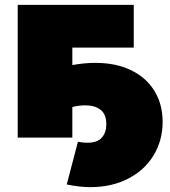

<svg xmlns="http://www.w3.org/2000/svg" viewBox="-20 -567 699 791"><path d="M373 -308Q458 -308 520.5 -277.5Q583 -247 616.5 -192Q650 -137 650 -65Q650 11 613 72.5Q576 134 508 169Q440 204 352 204Q308 204 255 193L301 17Q320 21 340 21Q381 21 399.5 0Q418 -21 418 -55Q418 -96 394.5 -114.5Q371 -133 332 -133Q303 -133 278 -126V0H53V-547H531V-371H278V-299Q328 -308 373 -308Z"/></svg>

Font: Montserrat Alternates Black
Style: Regular
Weight: 900
Designer: Julieta Ulanovsky
Foundry: Julieta Ulanovsky
Version: Version 7.200